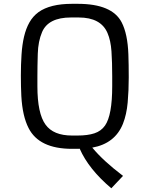

<svg xmlns="http://www.w3.org/2000/svg" viewBox="-20 -777 789 1015"><path d="M401.4 9.3 391.1 9.8H360.8Q187 9.8 131.3 -99.6Q98.6 -163.1 92.8 -269Q90.3 -318.8 90.3 -377.4Q90.3 -436 93.8 -488.5Q97.2 -541 107.2 -583.5Q117.2 -626 135.5 -658.4Q153.8 -690.9 183.6 -712.9Q245.1 -756.8 360.8 -756.8H391.1Q572.3 -756.8 623 -659.2Q654.8 -598.1 658.7 -489.3Q660.6 -436 660.6 -367.4Q660.6 -298.8 655 -235.4Q649.4 -171.9 629.9 -122.6Q587.9 -18.1 467.8 3.4Q525.9 73.7 630.4 152.8L568.4 218.3Q448.7 117.2 401.4 9.3ZM390.1 -60.5Q443.8 -60.5 479.2 -72.3Q514.6 -84 535.2 -113.3Q573.2 -167.5 573.2 -321.3V-374Q573.2 -447.8 569.3 -505.4Q565.4 -563 548.3 -602.5Q513.2 -684.6 396 -684.6H355Q235.8 -684.6 202.6 -607.9Q181.6 -559.1 179.7 -492.7Q177.7 -426.3 177.7 -374V-321.3Q177.7 -177.2 220.7 -118.2Q262.2 -60.5 360.8 -60.5Z"/></svg>

Font: Armata
Style: Regular
Weight: 400
Designer: Viktoriya Grabowska
Foundry: Viktoriya Grabowska
Version: Version 1.003